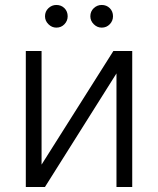

<svg xmlns="http://www.w3.org/2000/svg" viewBox="-20 -750 634 770"><path d="M146.7 -89.8 434.7 -545.5H510.3V0H447.1V-455.6L160.2 0H83.5V-545.5H146.7ZM206 -639.2Q187.9 -639.2 174.2 -652.9Q160.5 -666.5 160.5 -684.7Q160.5 -704.2 174.2 -717.2Q187.9 -730.1 206 -730.1Q225.5 -730.1 238.5 -717.2Q251.4 -704.2 251.4 -684.7Q251.4 -666.5 238.5 -652.9Q225.5 -639.2 206 -639.2ZM387.8 -639.2Q369.7 -639.2 356 -652.9Q342.3 -666.5 342.3 -684.7Q342.3 -704.2 356 -717.2Q369.7 -730.1 387.8 -730.1Q407.3 -730.1 420.3 -717.2Q433.2 -704.2 433.2 -684.7Q433.2 -666.5 420.3 -652.9Q407.3 -639.2 387.8 -639.2Z"/></svg>

Font: Inter Zeller Light
Style: Regular
Weight: 300
Designer: Rasmus Andersson; Joe Bland
Foundry: zeller
Version: Version 3.015;git-dec3a8cb1